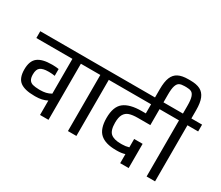

<svg xmlns="http://www.w3.org/2000/svg" viewBox="-164 -1316 1971 1710"><g transform="rotate(30 822.0 -460.5)"><path d="M558 -647V-577H448V0H361V-148Q311 -122 244 -122H231Q131 -122 84 -157.5Q37 -193 37 -282Q37 -369 83.5 -405.5Q130 -442 228 -442H240Q255 -442 272 -440.5Q289 -439 300 -437V-367Q272 -372 244 -372H232Q178 -372 151.5 -353Q125 -334 125 -282Q125 -245 137.5 -225.5Q150 -206 174 -199.5Q198 -193 238 -192H251Q282 -192 308.5 -198Q335 -204 361 -219V-577H-10V-647Z M845 -577H735V0H648V-577H538V-647H845Z M974 -275Q974 -195 1007 -166.5Q1040 -138 1110 -138H1124Q1160 -138 1194 -148V-234H1281V15H1194V-78Q1158 -67 1115 -67H1101Q993 -67 940 -114.5Q887 -162 887 -274Q887 -389 946 -436Q1005 -483 1129 -483H1170V-577H825V-647H1367V-577H1257V-413H1129Q1075 -413 1042 -402Q1009 -391 991.5 -361Q974 -331 974 -275Z M1654 -577H1544V0H1457V-577H1347V-647H1457V-728Q1457 -787 1447 -817Q1437 -847 1418 -856.5Q1399 -866 1367 -866H1347Q1315 -866 1296 -856.5Q1277 -847 1267 -817Q1257 -787 1257 -728V-608H1170V-732Q1170 -809 1188 -853Q1206 -897 1244.5 -916.5Q1283 -936 1347 -936H1367Q1431 -936 1469 -916.5Q1507 -897 1525.5 -852.5Q1544 -808 1544 -732V-647H1654Z"/></g></svg>

Font: Biryani
Style: Regular
Weight: 400
Designer: Dan Reynolds and Mathieu Réguer
Foundry: Dan Reynolds and Mathieu Réguer
Version: Version 1.004; ttfautohint (v1.1) -l 5 -r 5 -G 72 -x 0 -D la